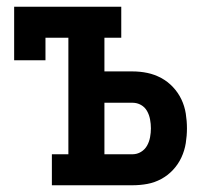

<svg xmlns="http://www.w3.org/2000/svg" viewBox="-20 -550 640 570"><path d="M134 0V-92H183V-438H115V-371H22V-530H340V-438H290V-338H373Q396 -338 417.5 -333.5Q439 -329 458.5 -318.5Q478 -308 493.5 -291.5Q509 -275 518.5 -255Q528 -235 531.5 -213Q535 -191 535 -169Q535 -147 531.5 -125Q528 -103 518.5 -82.5Q509 -62 493.5 -45.5Q478 -29 458.5 -18.5Q439 -8 417.5 -4Q396 0 373 0ZM290 -92H373Q387 -92 398.5 -99Q410 -106 416.5 -117.5Q423 -129 425.5 -142.5Q428 -156 428 -169Q428 -182 425.5 -195.5Q423 -209 416.5 -220.5Q410 -232 398.5 -238.5Q387 -245 373 -245H290Z"/></svg>

Font: Iosevka Slab Semibold Extended
Style: Regular
Weight: 600
Width: 7
Monospace: yes
Designer: Belleve Invis
Foundry: Belleve Invis
Version: Version 11.1.0; ttfautohint (v1.8.3)